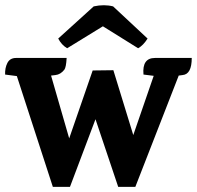

<svg xmlns="http://www.w3.org/2000/svg" viewBox="-20 -732 771 752"><path d="M587 -505H731Q731 -441 695 -438L680 -436L510 0H443L354 -265L254 0H187L46 -434L0 -440Q-1 -466 9 -485.5Q19 -505 43 -505H241Q239 -468 232 -459Q217 -440 197 -438L180 -436L251 -190L343 -456L424 -457L502 -203L582 -435L542 -440Q536 -505 587 -505ZM383 -629 243 -543Q221 -556 208 -581L347 -707Q388 -716 423 -707L558 -581Q541 -554 521 -543Z"/></svg>

Font: Karma
Style: Bold
Weight: 700
Designer: Joana Correia
Foundry: Indian Type Foundry
Version: Version 1.202;PS 1.0;hotconv 1.0.78;makeotf.lib2.5.61930; tt